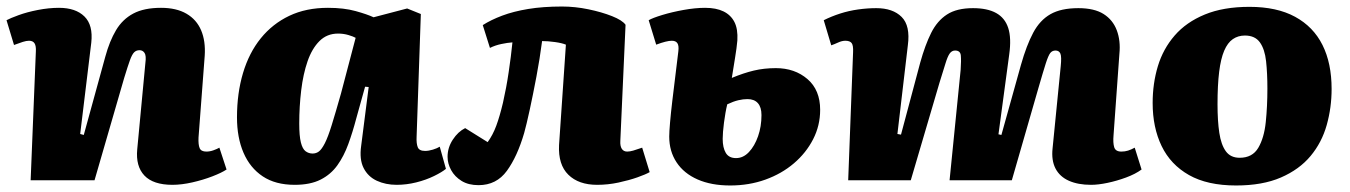

<svg xmlns="http://www.w3.org/2000/svg" viewBox="-24 -553 4141 589"><path d="M671 -33Q656 -23 627.5 -12Q599 -1 566 6.5Q533 14 505 14Q446 14 419 -14.5Q392 -43 397 -95L422 -360Q425 -382 419.5 -390.5Q414 -399 404 -399Q394 -399 387.5 -392.5Q381 -386 374.5 -368Q368 -350 357 -314L266 0H70L86 -395Q87 -412 82 -420Q77 -428 65 -428Q57 -428 46 -424.5Q35 -421 19 -415L-4 -491Q7 -497 33 -506.5Q59 -516 92.5 -522.5Q126 -529 157 -529Q208 -529 235 -502.5Q262 -476 256 -422L222 -142L233 -139L299 -379Q312 -427 332 -460.5Q352 -494 385 -511.5Q418 -529 470 -529Q517 -529 548 -511Q579 -493 593 -460Q607 -427 604 -382L585 -131Q584 -109 588.5 -98.5Q593 -88 609 -88Q620 -88 631 -92Q642 -96 649 -100Z M1254 -133Q1253 -113 1257.5 -101.5Q1262 -90 1280 -90Q1291 -90 1304 -94Q1317 -98 1325 -103L1344 -35Q1332 -25 1307.5 -13Q1283 -1 1253 6.5Q1223 14 1193 14Q1159 14 1132 1.5Q1105 -11 1091.5 -37.5Q1078 -64 1084 -106L1107 -286L1096 -287L1069 -190Q1058 -148 1044.5 -111Q1031 -74 1011 -46Q991 -18 959.5 -2Q928 14 880 14Q821 14 782 -12Q743 -38 723 -84.5Q703 -131 703 -193Q703 -267 721.5 -329Q740 -391 776 -435.5Q812 -480 863.5 -504.5Q915 -529 982 -529Q1031 -529 1067 -519Q1103 -509 1122 -500L1225 -527L1267 -510ZM935 -82Q946 -82 954.5 -88.5Q963 -95 972.5 -113.5Q982 -132 993.5 -169Q1005 -206 1022 -266L1067 -437Q1060 -441 1045 -445.5Q1030 -450 1013 -450Q979 -450 956 -427Q933 -404 919.5 -365Q906 -326 900 -276Q894 -226 894 -174Q894 -136 899 -116Q904 -96 913.5 -89Q923 -82 935 -82Z M1457 -476Q1482 -492 1516.5 -505Q1551 -518 1596.5 -525.5Q1642 -533 1700 -533Q1740 -533 1781 -524.5Q1822 -516 1853.5 -503.5Q1885 -491 1895 -477L1879 -121Q1878 -105 1883.5 -96.5Q1889 -88 1900 -88Q1908 -88 1918.5 -91Q1929 -94 1946 -100L1969 -25Q1957 -18 1931.5 -9Q1906 0 1873.5 7Q1841 14 1808 14Q1751 14 1719.5 -17Q1688 -48 1691 -108L1712 -416Q1700 -421 1678.5 -424Q1657 -427 1639 -427Q1632 -373 1621.5 -317.5Q1611 -262 1601 -216Q1591 -170 1584 -145Q1563 -73 1531 -29Q1499 15 1444 15Q1413 15 1392 2Q1371 -11 1360 -31Q1349 -51 1349 -72Q1349 -100 1365 -124.5Q1381 -149 1403 -160L1472 -117Q1488 -139 1498.5 -167.5Q1509 -196 1519 -238Q1524 -260 1528.5 -284Q1533 -308 1536.5 -332Q1540 -356 1543 -379Q1546 -402 1548 -423Q1533 -422 1514 -418Q1495 -414 1479 -406Z M2221 -314Q2257 -329 2288.5 -336.5Q2320 -344 2356 -344Q2414 -344 2453 -310.5Q2492 -277 2492 -216Q2492 -168 2470.5 -126Q2449 -84 2411.5 -52Q2374 -20 2324 -2Q2274 16 2216 16Q2158 16 2116 -2.5Q2074 -21 2051.5 -55Q2029 -89 2029 -134Q2029 -148 2031.5 -177Q2034 -206 2038.5 -244Q2043 -282 2048 -322Q2053 -362 2057 -396Q2059 -413 2054 -420.5Q2049 -428 2037 -428Q2029 -428 2017 -425Q2005 -422 1989 -416L1966 -491Q1978 -498 2007.5 -507Q2037 -516 2073 -522.5Q2109 -529 2139 -529Q2173 -529 2195.5 -518Q2218 -507 2229 -485.5Q2240 -464 2238 -429Q2236 -406 2231 -376Q2226 -346 2221 -314ZM2207 -233Q2204 -221 2201.5 -206.5Q2199 -192 2197 -177Q2195 -162 2194 -149Q2193 -136 2193 -127Q2193 -100 2202.5 -84Q2212 -68 2234 -68Q2256 -68 2273.5 -86.5Q2291 -105 2301.5 -135Q2312 -165 2312 -200Q2312 -224 2301 -236.5Q2290 -249 2269 -249Q2256 -249 2241 -245.5Q2226 -242 2207 -233Z M2923 -339Q2925 -368 2923.5 -383Q2922 -398 2906 -398Q2896 -398 2889.5 -389Q2883 -380 2876.5 -358.5Q2870 -337 2858 -299L2770 0H2578L2593 -393Q2594 -414 2588.5 -421Q2583 -428 2569 -428Q2559 -428 2547 -422.5Q2535 -417 2526 -414L2503 -491Q2527 -503 2553.5 -511.5Q2580 -520 2608.5 -524Q2637 -528 2664 -528Q2715 -528 2742 -501Q2769 -474 2761 -414L2729 -142L2740 -140L2799 -361Q2814 -415 2832.5 -452Q2851 -489 2881 -508.5Q2911 -528 2961 -528Q3005 -528 3032 -513Q3059 -498 3069 -467Q3079 -436 3072 -386L3039 -141L3048 -139L3108 -354Q3125 -414 3145.5 -452.5Q3166 -491 3198.5 -509.5Q3231 -528 3284 -528Q3333 -528 3361.5 -510Q3390 -492 3402 -460Q3414 -428 3410 -388L3392 -138Q3390 -115 3394 -101.5Q3398 -88 3416 -88Q3427 -88 3436.5 -91Q3446 -94 3457 -100L3478 -33Q3459 -19 3430.5 -8.5Q3402 2 3373.5 8Q3345 14 3323 14Q3283 14 3255 1.5Q3227 -11 3214 -36Q3201 -61 3205 -98L3230 -350Q3233 -379 3229 -388.5Q3225 -398 3214 -398Q3204 -398 3198 -390.5Q3192 -383 3184 -358Q3176 -333 3161 -281L3080 0H2889Z M3768 16Q3680 16 3623.5 -16Q3567 -48 3539.5 -105Q3512 -162 3512 -237Q3512 -297 3528 -350Q3544 -403 3579.5 -444Q3615 -485 3672 -508.5Q3729 -532 3809 -532Q3893 -532 3949 -501.5Q4005 -471 4033 -415Q4061 -359 4061 -280Q4061 -223 4046 -169.5Q4031 -116 3996.5 -74.5Q3962 -33 3905.5 -8.5Q3849 16 3768 16ZM3779 -69Q3818 -69 3836 -99.5Q3854 -130 3859 -178.5Q3864 -227 3864 -281Q3864 -328 3860 -365Q3856 -402 3841 -423Q3826 -444 3795 -444Q3774 -444 3758 -433Q3742 -422 3731.5 -397.5Q3721 -373 3716 -332.5Q3711 -292 3711 -233Q3711 -182 3716.5 -145.5Q3722 -109 3736.5 -89Q3751 -69 3779 -69Z"/></svg>

Font: Literata ExtraBold
Style: Italic
Weight: 800
Italic angle: -2°
Designer: Latin by Veronika Burian and Jose Scaglione. Greek by Irene Vlachou. Cyrillic by Vera Evstafieva
Foundry: TypeTogether
Version: Version 3.002